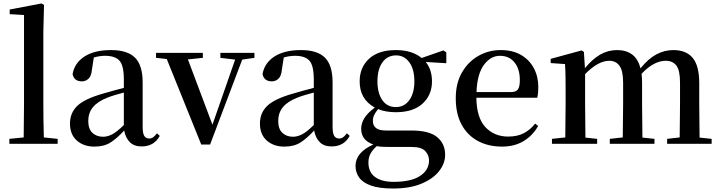

<svg xmlns="http://www.w3.org/2000/svg" viewBox="-20 -833 4173 1112"><path d="M116.2 0H34.2V-28.8L117.2 -37.1L119.1 -231.9V-746.1L36.1 -751V-777.8L220.2 -813L234.9 -804.2L231 -647V-231.9Q231 -187 231.7 -134.8Q232.4 -82.5 233.9 -37.1L314 -28.8V0Z M800.3 15.1Q756.8 15.1 732.2 -9.3Q707.5 -33.7 699.2 -77.1Q657.2 -31.2 619.9 -7.6Q582.5 16.1 526.4 16.1Q464.8 16.1 425 -19Q385.3 -54.2 385.3 -117.2Q385.3 -178.7 427.2 -219.5Q469.2 -260.3 577.1 -291Q604.5 -299.3 635.5 -307.6Q666.5 -315.9 697.3 -324.2V-372.1Q697.3 -453.1 672.1 -481.4Q647 -509.8 588.4 -509.8Q556.2 -509.8 523.4 -500L512.2 -428.2Q508.8 -392.1 492.4 -377Q476.1 -361.8 454.6 -361.8Q409.2 -361.8 400.4 -403.8Q411.6 -468.3 469.2 -505.6Q526.9 -543 623.5 -543Q717.8 -543 762 -499Q806.2 -455.1 806.2 -356V-100.1Q806.2 -60.1 815.9 -45.4Q825.7 -30.8 844.2 -30.8Q856.4 -30.8 866.2 -37.4Q876 -43.9 889.2 -61L905.3 -45.9Q872.1 15.1 800.3 15.1ZM697.3 -108.9V-296.9Q670.9 -290 646.5 -282.7Q622.1 -275.4 603.5 -268.1Q545.4 -245.6 518.3 -212.2Q491.2 -178.7 491.2 -132.8Q491.2 -86.4 515.1 -63.7Q539.1 -41 577.1 -41Q602.1 -41 629.2 -54.7Q656.2 -68.4 697.3 -108.9Z M1256.3 -498V-526.9H1453.6V-498L1382.8 -487.8L1196.8 3.9H1145.5L945.8 -491.2L883.8 -498V-526.9H1154.8V-498L1068.4 -488.8L1210.4 -110.8L1341.8 -487.8Z M1900.4 15.1Q1856.9 15.1 1832.3 -9.3Q1807.6 -33.7 1799.3 -77.1Q1757.3 -31.2 1720 -7.6Q1682.6 16.1 1626.5 16.1Q1564.9 16.1 1525.1 -19Q1485.4 -54.2 1485.4 -117.2Q1485.4 -178.7 1527.3 -219.5Q1569.3 -260.3 1677.2 -291Q1704.6 -299.3 1735.6 -307.6Q1766.6 -315.9 1797.4 -324.2V-372.1Q1797.4 -453.1 1772.2 -481.4Q1747.1 -509.8 1688.5 -509.8Q1656.2 -509.8 1623.5 -500L1612.3 -428.2Q1608.9 -392.1 1592.5 -377Q1576.2 -361.8 1554.7 -361.8Q1509.3 -361.8 1500.5 -403.8Q1511.7 -468.3 1569.3 -505.6Q1627 -543 1723.6 -543Q1817.9 -543 1862.1 -499Q1906.2 -455.1 1906.2 -356V-100.1Q1906.2 -60.1 1916 -45.4Q1925.8 -30.8 1944.3 -30.8Q1956.5 -30.8 1966.3 -37.4Q1976.1 -43.9 1989.3 -61L2005.4 -45.9Q1972.2 15.1 1900.4 15.1ZM1797.4 -108.9V-296.9Q1771 -290 1746.6 -282.7Q1722.2 -275.4 1703.6 -268.1Q1645.5 -245.6 1618.4 -212.2Q1591.3 -178.7 1591.3 -132.8Q1591.3 -86.4 1615.2 -63.7Q1639.2 -41 1677.2 -41Q1702.1 -41 1729.2 -54.7Q1756.3 -68.4 1797.4 -108.9Z M2272 -212.9Q2322.3 -212.9 2351.1 -253.7Q2379.9 -294.4 2379.9 -361.8Q2379.9 -431.6 2350.8 -471.9Q2321.8 -512.2 2273.9 -512.2Q2223.6 -512.2 2194.8 -471.7Q2166 -431.2 2166 -361.8Q2166 -294.4 2193.8 -253.7Q2221.7 -212.9 2272 -212.9ZM2272.9 -183.1Q2213.4 -183.1 2169.9 -201.2Q2154.3 -182.1 2147 -166.7Q2139.6 -151.4 2139.6 -131.8Q2139.6 -106.4 2157.5 -91.8Q2175.3 -77.1 2215.8 -77.1H2362.8Q2465.8 -77.1 2512 -38.8Q2558.1 -0.5 2558.1 64Q2558.1 113.3 2523.2 158Q2488.3 202.6 2421.1 230.7Q2354 258.8 2256.8 258.8Q2175.3 258.8 2127.7 241.5Q2080.1 224.1 2059.6 194.6Q2039.1 165 2039.1 127.9Q2039.1 50.3 2142.1 3.9Q2071.8 -20.5 2071.8 -86.9Q2071.8 -117.7 2089.6 -147.7Q2107.4 -177.7 2150.9 -210Q2063 -257.8 2063 -361.8Q2063 -442.4 2117.4 -492.7Q2171.9 -543 2272.9 -543Q2321.8 -543 2359.1 -530.8Q2396.5 -518.6 2421.9 -497.1L2547.9 -541L2564.9 -529.8V-466.8L2445.8 -474.1Q2481.9 -429.2 2481.9 -361.8Q2481.9 -283.2 2427.7 -233.2Q2373.5 -183.1 2272.9 -183.1ZM2162.1 13.2Q2137.2 35.6 2125.5 57.4Q2113.8 79.1 2113.8 108.9Q2113.8 163.6 2151.9 191.9Q2189.9 220.2 2258.8 220.2Q2361.8 220.2 2413.3 185.8Q2464.8 151.4 2464.8 96.2Q2464.8 65.9 2443.1 42Q2421.4 18.1 2362.8 18.1H2243.7Q2216.3 18.1 2197.3 17.3Q2178.2 16.6 2162.1 13.2Z M2887.7 16.1Q2809.1 16.1 2748.8 -15.9Q2688.5 -47.9 2654.1 -110.1Q2619.6 -172.4 2619.6 -264.2Q2619.6 -351.6 2656 -414.1Q2692.4 -476.6 2751.5 -509.8Q2810.5 -543 2879.9 -543Q2949.7 -543 2998.3 -514.4Q3046.9 -485.8 3072.3 -437.3Q3097.7 -388.7 3097.7 -328.1Q3097.7 -292.5 3091.8 -267.1H2738.8Q2740.7 -149.4 2792.2 -95.7Q2843.8 -42 2922.9 -42Q2976.1 -42 3013.7 -61.5Q3051.3 -81.1 3079.6 -117.2L3096.7 -103Q3064.5 -46.9 3011.7 -15.4Q2959 16.1 2887.7 16.1ZM2739.7 -299.8H2940.4Q2969.7 -299.8 2980.2 -315.9Q2990.7 -332 2990.7 -369.1Q2990.7 -433.6 2959.7 -471.7Q2928.7 -509.8 2875.5 -509.8Q2821.8 -509.8 2782.7 -457.3Q2743.7 -404.8 2739.7 -299.8Z M3915.5 0H3843.8V-28.8L3916.5 -37.1L3918.5 -231.9V-354Q3918.5 -425.8 3897.2 -453.4Q3876 -481 3835.4 -481Q3803.2 -481 3768.6 -463.4Q3733.9 -445.8 3695.8 -405.8Q3698.7 -381.8 3698.7 -353V-231.9L3700.7 -36.1L3770.5 -28.8V0H3511.7V-28.8L3586.9 -37.1L3588.9 -231.9V-354Q3588.9 -422.9 3567.9 -451.9Q3546.9 -481 3508.8 -481Q3444.3 -481 3368.7 -403.8V-231.9L3370.6 -36.1L3438.5 -28.8V0H3176.8V-28.8L3253.9 -37.1L3255.9 -231.9V-301.8Q3255.9 -352.1 3255.4 -388.2Q3254.9 -424.3 3252.4 -461.9L3169.4 -467.8V-492.2L3348.6 -541L3361.8 -532.2L3367.7 -438Q3409.7 -489.7 3455.3 -516.4Q3501 -543 3553.7 -543Q3606 -543 3640.6 -517.8Q3675.3 -492.7 3689.5 -437Q3733.9 -492.7 3781 -517.8Q3828.1 -543 3879.9 -543Q3954.1 -543 3991.9 -497.6Q4029.8 -452.1 4029.8 -351.1V-231.9L4031.7 -36.1L4101.6 -28.8V0Z"/></svg>

Font: Source Han Serif TW SemiBold
Style: Regular
Weight: 600
Designer: Ryoko NISHIZUKA Ë•øÂ°öÊ∂ºÂ≠ê (kana & ideographs); Frank Grie√ühammer (Latin, Greek & Cyrillic); Wenlong ZHANG Âº†ÊñáÈæô 
Foundry: Adobe
Version: Version 2.003;hotconv 1.1.1;makeotfexe 2.6.0